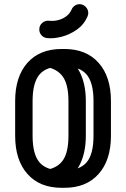

<svg xmlns="http://www.w3.org/2000/svg" viewBox="-20 -900 608 925"><path d="M53 -413.2Q53 -530.5 112.1 -597.2Q171.2 -664 277.2 -664H290Q396 -664 455.2 -597.2Q514.5 -530.5 514.5 -413.2V-246Q514.5 -128.8 455.2 -62Q396 4.8 290 4.8H277.2Q171.2 4.8 112.1 -62Q53 -128.8 53 -246ZM137 -413.2V-246Q137 -157 170.1 -118Q203.2 -79 277.2 -79H290Q364.2 -79 397.4 -118Q430.5 -157 430.5 -246V-413.2Q430.5 -501.5 397.4 -540.8Q364.2 -580 290 -580H277.2Q203.2 -580 170.1 -540.8Q137 -501.5 137 -413.2ZM200.8 -577.8Q186.5 -580 176.2 -591.5Q166 -603 166 -618.8Q166 -626.8 176.5 -634.4Q187 -642 203.9 -646.4Q220.8 -650.8 239.6 -649.8Q258.5 -648.8 275 -639Q332.2 -613.2 362.9 -555.1Q393.5 -497 393.5 -413.2V-246Q393.5 -156.8 359.1 -96.9Q324.8 -37 261.8 -12.5Q240.2 -2.8 218.2 -6.8Q196.2 -10.8 181.6 -21.4Q167 -32 167 -40.2Q167 -56 177.1 -67.9Q187.2 -79.8 202.5 -81.5Q258.8 -91.2 284.2 -129.5Q309.8 -167.8 309.8 -246V-413.2Q309.8 -491.2 283.4 -529.6Q257 -568 200.8 -577.8ZM324.5 -853Q329.5 -865.8 341 -873.2Q352.5 -880.8 366.8 -879.8Q383.5 -878 394.9 -864.9Q406.2 -851.8 405.2 -834.2Q404.5 -831.2 403.8 -828.1Q403 -825 402.2 -822Q385.2 -782 350.8 -757.6Q316.2 -733.2 277.1 -723.1Q238 -713 208 -716.5Q190.5 -717.5 179.1 -731Q167.8 -744.5 169.5 -761.8Q170.5 -778.5 183.9 -789.9Q197.2 -801.2 214.8 -800.2Q234.5 -797.5 256.6 -802.2Q278.8 -807 297.1 -819.9Q315.5 -832.8 324.5 -853Z"/></svg>

Font: Libertine-Super Thin
Style: Regular
Weight: 100
Designer: Bastien Sozeau
Foundry: NBR — Bastien Sozeau
Version: Version 2.003;gftools[0.9.33]